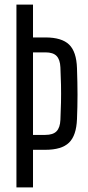

<svg xmlns="http://www.w3.org/2000/svg" viewBox="-20 -820 385 840"><path d="M51.9 0V-800H124.4V-656.2H178.9Q250 -656.2 282.3 -625Q314.5 -593.9 316.8 -522Q319.1 -456.9 319.1 -405.2Q319.1 -353.5 316.8 -298.8Q314.1 -227 281.9 -195.8Q249.6 -164.6 178.2 -164.6H124.4V0ZM124.4 -229.8H178.2Q212 -229.8 227.4 -245.7Q242.8 -261.6 244.3 -295.6Q246.2 -334 246.9 -372.3Q247.6 -410.6 246.9 -448.7Q246.2 -486.8 244.3 -525.2Q242.8 -559.2 227.6 -575.1Q212.4 -590.9 178.9 -590.9H124.4Z"/></svg>

Font: Big Shoulders Display SC Thin
Style: Regular
Weight: 100
Designer: Patric King
Foundry: XO Type Co
Version: Version 2.002